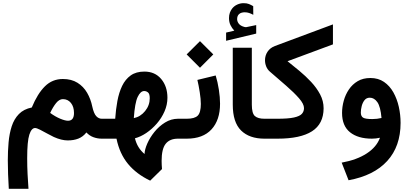

<svg xmlns="http://www.w3.org/2000/svg" viewBox="-20 -884 2602 1224"><path d="M380.9 -380.4Q435.5 -380.4 473.9 -356.4Q512.2 -332.5 535.4 -292.5Q558.6 -252.4 568.4 -204.1Q578.1 -160.2 593.5 -143.6Q608.9 -127 628.9 -127H642.6V0H628.9Q601.1 0 575.7 -9.3Q550.3 -18.6 530.8 -39.6Q509.3 -12.2 479.7 -0.5Q450.2 11.2 411.6 11.2Q372.1 11.2 323.2 -10.7Q307.1 -18.1 282.7 -31.7Q258.3 -45.4 236.1 -56.6Q213.9 -67.9 203.6 -67.9Q180.7 -67.9 167 -25.6Q153.3 16.6 153.3 124.5Q153.3 178.7 155.8 226.6Q158.2 274.4 161.6 319.8H36.1Q33.2 273.9 31.5 227.3Q29.8 180.7 29.8 138.2Q29.8 79.6 34.7 23.7Q39.6 -32.2 54.7 -78.9Q69.8 -125.5 100.6 -157Q131.3 -188.5 182.6 -198.7Q219.2 -287.1 266.4 -333.7Q313.5 -380.4 380.9 -380.4ZM413.6 -114.3Q451.7 -114.3 451.7 -163.6Q451.7 -203.6 432.1 -227.8Q412.6 -252 380.9 -252Q357.9 -252 337.9 -227.3Q317.9 -202.6 299.8 -164.1Q333 -140.1 364 -127.2Q395 -114.3 413.6 -114.3Z M937.5 267.6Q850.1 226.1 796.1 160.9Q742.2 95.7 722.7 0H623V-127H714.4Q718.3 -185.5 728.3 -239.7Q738.3 -293.9 758.5 -336.2Q778.8 -378.4 813.2 -403.1Q847.7 -427.7 900.4 -427.7Q967.8 -427.7 1007.6 -380.4Q1047.4 -333 1047.4 -260.7Q1047.4 -216.3 1028.8 -173.8Q1010.3 -131.3 979.5 -95.9Q948.7 -60.5 912.4 -36.1Q876 -11.7 840.3 -2.4Q855 59.1 901.4 97.7Q902.3 69.3 918.9 31.2Q935.5 -6.8 964.6 -43Q993.7 -79.1 1032.2 -103Q1070.8 -127 1115.2 -127H1131.8V0H1114.3Q1062.5 0 1036.4 32.5Q1010.3 64.9 1010.3 141.6Q1010.3 154.3 1011 167.7Q1011.7 181.2 1012.7 193.8ZM833 -130.9Q875.5 -139.6 905 -176Q934.6 -212.4 934.6 -257.3Q934.6 -286.1 923.3 -294.9Q912.1 -303.7 899.4 -303.7Q875.5 -303.7 857.7 -266.1Q839.8 -228.5 833 -130.9Z M1382.8 -222.7Q1382.8 -118.7 1328.4 -59.3Q1273.9 0 1170.4 0H1111.8V-127H1170.4Q1220.7 -127 1240.5 -146.7Q1260.3 -166.5 1260.3 -221.2Q1260.3 -252.4 1253.4 -296.1Q1246.6 -339.8 1238.3 -374.5L1355 -402.8Q1367.7 -361.3 1375.2 -312.7Q1382.8 -264.2 1382.8 -222.7ZM1169.9 -537.1 1254.9 -621.6 1339.8 -537.1 1254.9 -452.1Z M1473.6 -688.5Q1459 -704.1 1449.5 -723.4Q1439.9 -742.7 1439.9 -768.6Q1439.9 -787.6 1445.3 -802.7Q1450.7 -817.9 1460 -829.6Q1473.1 -846.2 1492.7 -855Q1512.2 -863.8 1532.7 -863.8Q1553.7 -863.8 1566.9 -858.4Q1580.1 -853 1594.2 -844.7L1594.7 -789.6Q1580.1 -797.4 1567.4 -801.5Q1554.7 -805.7 1539.6 -805.7Q1530.8 -805.7 1521 -803.2Q1511.2 -800.8 1503.9 -793.9Q1491.7 -782.7 1491.7 -762.2Q1491.7 -747.1 1502 -733.4Q1512.2 -719.7 1535.6 -712.9Q1538.1 -712.4 1540.5 -711.7Q1543 -710.9 1545.4 -710.9Q1547.9 -710.9 1549.8 -710.9L1613.3 -724.1V-669.9L1421.4 -624V-676.3ZM1678.2 0H1666Q1569.8 0 1516.8 -52.2Q1463.9 -104.5 1463.9 -216.8V-579.6H1585.4V-216.8Q1585.4 -161.6 1604.7 -144.3Q1624 -127 1666 -127H1678.2Z M2043 -193.4Q2042.5 -94.2 1969 -47.1Q1895.5 0 1749.5 0H1658.7V-127H1749Q1817.4 -127 1854 -135Q1890.6 -143.1 1904.3 -158.2Q1918 -173.3 1918 -194.8Q1918 -221.2 1886.2 -257.6Q1854.5 -293.9 1804.7 -337.2Q1754.9 -380.4 1701.2 -426.8Q1685.1 -440.4 1677.2 -460Q1669.4 -479.5 1669.4 -499.5Q1669.4 -530.3 1685.8 -554.7Q1702.1 -579.1 1732.9 -590.8L2102.5 -728.5V-601.1L1813 -493.7Q1848.6 -465.3 1888.4 -432.4Q1928.2 -399.4 1963.4 -361.8Q1998.5 -324.2 2020.8 -282.2Q2043 -240.2 2043 -193.4Z M2402.3 -5.9Q2376 0 2351.1 0Q2262.2 0 2211.4 -40.8Q2160.6 -81.5 2160.6 -164.1Q2160.6 -202.6 2171.4 -241.7Q2182.1 -280.8 2204.3 -313.7Q2226.6 -346.7 2260.5 -366.7Q2294.4 -386.7 2341.3 -386.7Q2391.6 -386.7 2428 -361.8Q2464.4 -336.9 2487.8 -295.2Q2511.2 -253.4 2522.5 -202.6Q2533.7 -151.9 2533.7 -100.6Q2533.7 48.8 2448.7 142.1Q2363.8 235.4 2202.1 265.1L2158.2 152.8Q2254.9 135.3 2317.9 94.2Q2380.9 53.2 2402.3 -5.9ZM2412.1 -131.8Q2405.8 -204.1 2385.7 -232.7Q2365.7 -261.2 2337.4 -261.2Q2316.4 -261.2 2304 -245.6Q2291.5 -230 2285.9 -207.8Q2280.3 -185.5 2280.3 -166.5Q2280.3 -144 2293.9 -134.5Q2307.6 -125 2353.5 -125Q2383.8 -125 2412.1 -131.8Z"/></svg>

Font: Vazir FD-WOL-UI
Style: Bold-FD-WOL-UI
Weight: 700
Designer: Saber Rastikerdar
Foundry: Saber Rastikerdar
Version: Version 30.0.0